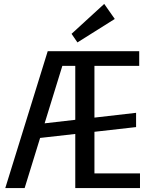

<svg xmlns="http://www.w3.org/2000/svg" viewBox="-20 -962 774 982"><path d="M224 -700H322L106 0H7ZM154 -325 676 -385V-312L154 -253ZM365 -700H692V-625H444L463 -682V-18L444 -75H696V0H365ZM444 -700V-625H275L276 -700ZM567 -865 376 -745 346 -789 513 -942Z"/></svg>

Font: Pathway Extreme Condensed Medium
Style: Regular
Weight: 500
Width: 3
Version: Version 1.001;gftools[0.9.26]